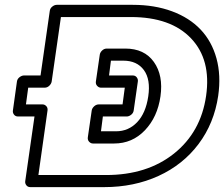

<svg xmlns="http://www.w3.org/2000/svg" viewBox="-20 -746 924 791"><path d="M33.2 -291 49.8 -410.2Q51.3 -420.9 60.5 -428Q69.8 -435.1 79.1 -435.1H147L185.1 -701.2Q186.5 -711.9 195.6 -719Q204.6 -726.1 213.9 -726.1H526.9Q616.7 -726.1 688.5 -699.5Q760.3 -672.9 806.4 -624.3Q852.5 -575.7 871.8 -505.6Q891.1 -435.5 878.9 -351.1Q862.3 -238.3 798.1 -152.8Q733.9 -67.4 633.1 -21.2Q532.2 24.9 409.2 24.9H105Q94.2 24.9 88.4 17.1Q82.5 9.3 84 0L122.1 -266.1H54.2Q43.5 -266.1 37.6 -273.9Q31.7 -281.7 33.2 -291ZM86.9 -315.9H154.8Q164.1 -315.9 170.7 -308.8Q177.2 -301.8 175.8 -291L138.2 -24.9H417Q585.9 -24.9 696.8 -113.3Q807.6 -201.7 829.1 -351.1Q850.6 -500 767.1 -587.9Q683.6 -675.8 519 -675.8H231L192.9 -410.2Q191.4 -400.9 183.1 -392.8Q174.8 -384.8 164.1 -384.8H96.2ZM341.8 -180.2 357.9 -291Q359.4 -300.3 367.9 -308.1Q376.5 -315.9 387.2 -315.9H484.9L494.1 -384.8H396Q387.2 -384.8 380.4 -392.1Q373.5 -399.4 375 -410.2L391.1 -521Q392.6 -530.3 400.9 -538.1Q409.2 -545.9 419.9 -545.9H496.1Q574.7 -545.9 614 -490.7Q653.3 -435.5 641.1 -349.1Q628.9 -263.7 576.9 -209.2Q524.9 -154.8 450.2 -154.8H362.8Q354 -154.8 347.2 -162.1Q340.3 -169.4 341.8 -180.2ZM396 -205.1H458Q509.3 -205.1 544.9 -242.4Q580.6 -279.8 590.8 -349.1Q601.1 -418.5 572.8 -457.3Q544.4 -496.1 487.8 -496.1H437L429.2 -435.1H526.9Q537.6 -435.1 543.5 -427.2Q549.3 -419.4 547.9 -410.2L530.8 -291Q529.3 -280.3 520.3 -273.2Q511.2 -266.1 502 -266.1H403.8Z"/></svg>

Font: Trueno Black Outline
Style: Italic
Weight: 900
Width: 6
Designer: Julieta Ulanovsky
Foundry: Julieta Ulanovsky
Version: Version 3.001b | FøM Fix